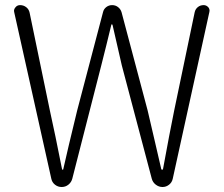

<svg xmlns="http://www.w3.org/2000/svg" viewBox="-20 -749 896 769"><path d="M185.5 -33.2 37.1 -699.2Q36.1 -702.1 36.1 -705.1Q36.1 -712.9 42 -719.7Q48.8 -728.5 60.5 -728.5Q74.2 -728.5 85 -720.2Q95.7 -711.9 98.6 -698.2L179.7 -306.6Q200.2 -214.8 228.5 -71.3Q228.5 -69.3 231 -69.3Q233.4 -69.3 233.4 -71.3Q251 -150.4 289.1 -306.6L392.6 -700.2Q395.5 -712.9 405.8 -720.7Q416 -728.5 429.2 -728.5Q442.4 -728.5 452.6 -720.7Q462.9 -712.9 466.8 -700.2L571.3 -306.6Q581.1 -263.7 600.1 -183.1Q619.1 -102.5 626 -71.3Q627 -69.3 629.4 -69.3Q631.8 -69.3 632.8 -71.3Q659.2 -215.8 677.7 -306.6L759.8 -700.2Q762.7 -712.9 772.5 -720.7Q782.2 -728.5 795.9 -728.5Q806.6 -728.5 814.5 -719.7Q819.3 -713.9 819.3 -706.1Q819.3 -703.1 818.4 -700.2L671.9 -33.2Q668.9 -18.6 657.2 -9.3Q645.5 0 630.9 0Q616.2 0 604 -9.3Q591.8 -18.6 587.9 -33.2L467.8 -487.3Q466.8 -493.2 430.7 -649.4Q429.7 -651.4 427.7 -651.4Q425.8 -651.4 425.8 -649.4Q418.9 -620.1 405.8 -567.4Q392.6 -514.6 385.7 -487.3L269.5 -33.2Q265.6 -18.6 253.9 -9.3Q242.2 0 227.1 0Q211.9 0 200.2 -9.3Q188.5 -18.6 185.5 -33.2Z"/></svg>

Font: Gen Jyuu Gothic P Light
Style: Regular
Weight: 200
Designer: [Source Han Sans]
Ryoko NISHIZUKA  (kana & ideographs); Paul D. Hunt (Latin, Greek & Cyrillic); Wenlong ZHANG  (bopomofo
Version: Version 1.002.20150607